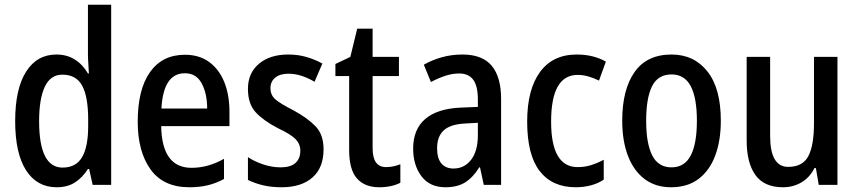

<svg xmlns="http://www.w3.org/2000/svg" viewBox="-20 -780 3621 810"><path d="M219 10Q136 10 90 -61.5Q44 -133 44 -269Q44 -405 90 -477.5Q136 -550 218 -550Q262 -550 295.5 -529Q329 -508 351 -470H355Q354 -492 352.5 -513.5Q351 -535 351 -552V-760H449V0H371L356 -67H351Q328 -31 296.5 -10.5Q265 10 219 10ZM244 -73Q300 -73 326 -116.5Q352 -160 352 -249V-275Q352 -371 327 -418Q302 -465 243 -465Q193 -465 169 -414Q145 -363 145 -269Q145 -73 244 -73Z M760 -549Q821 -549 863 -518Q905 -487 926.5 -433Q948 -379 948 -308V-248H660Q663 -72 788 -72Q858 -72 925 -110V-25Q892 -7 857 1.5Q822 10 779 10Q669 10 615 -65.5Q561 -141 561 -266Q561 -403 613 -476Q665 -549 760 -549ZM760 -471Q669 -471 661 -322H854Q854 -385 831 -428Q808 -471 760 -471Z M1345 -150Q1345 -72 1298 -31Q1251 10 1168 10Q1124 10 1089 1.5Q1054 -7 1026 -21V-117Q1053 -99 1090 -86.5Q1127 -74 1164 -74Q1206 -74 1226.5 -92.5Q1247 -111 1247 -144Q1247 -172 1227.5 -192.5Q1208 -213 1151 -240Q1093 -270 1059.5 -305.5Q1026 -341 1026 -405Q1026 -472 1072.5 -511Q1119 -550 1196 -550Q1236 -550 1271.5 -540Q1307 -530 1340 -512L1307 -435Q1282 -450 1254 -459.5Q1226 -469 1197 -469Q1161 -469 1141 -452.5Q1121 -436 1121 -408Q1121 -379 1141.5 -361Q1162 -343 1219 -314Q1276 -283 1310.5 -248Q1345 -213 1345 -150Z M1609 -75Q1638 -75 1669 -87V-9Q1652 0 1629 5Q1606 10 1580 10Q1519 10 1486 -27Q1453 -64 1453 -147V-459H1395V-510L1458 -540L1487 -659H1552V-540H1663V-459H1552V-154Q1552 -75 1609 -75Z M1931 -550Q2015 -550 2054.5 -502.5Q2094 -455 2094 -363V0H2021L2005 -74H2002Q1976 -32 1943 -11Q1910 10 1859 10Q1793 10 1758 -36.5Q1723 -83 1723 -153Q1723 -235 1774.5 -278.5Q1826 -322 1924 -326L1996 -329V-360Q1996 -417 1976.5 -443.5Q1957 -470 1917 -470Q1889 -470 1859.5 -460.5Q1830 -451 1798 -434L1768 -507Q1803 -527 1844 -538.5Q1885 -550 1931 -550ZM1943 -259Q1880 -256 1852 -230Q1824 -204 1824 -155Q1824 -111 1842.5 -90Q1861 -69 1893 -69Q1939 -69 1967.5 -106Q1996 -143 1996 -210V-262Z M2409 10Q2310 10 2257 -58Q2204 -126 2204 -267Q2204 -402 2258 -476Q2312 -550 2413 -550Q2450 -550 2481 -542Q2512 -534 2536 -520L2507 -440Q2485 -451 2462 -457.5Q2439 -464 2417 -464Q2305 -464 2305 -267Q2305 -75 2417 -75Q2447 -75 2474 -83.5Q2501 -92 2527 -106V-22Q2503 -6 2472.5 2Q2442 10 2409 10Z M3021 -271Q3021 -187 2997.5 -124Q2974 -61 2927.5 -25.5Q2881 10 2811 10Q2745 10 2699 -25Q2653 -60 2629 -123Q2605 -186 2605 -271Q2605 -402 2657 -476Q2709 -550 2813 -550Q2908 -550 2964.5 -478.5Q3021 -407 3021 -271ZM2706 -270Q2706 -175 2731.5 -124.5Q2757 -74 2813 -74Q2868 -74 2894 -124Q2920 -174 2920 -271Q2920 -367 2894 -416.5Q2868 -466 2813 -466Q2756 -466 2731 -416.5Q2706 -367 2706 -270Z M3513 -540V0H3434L3422 -71H3416Q3396 -31 3361 -10.5Q3326 10 3283 10Q3204 10 3167 -41.5Q3130 -93 3130 -187V-540H3229V-207Q3229 -76 3305 -76Q3367 -76 3390.5 -122Q3414 -168 3414 -259V-540Z"/></svg>

Font: Noto Sans Arabic UI Cn Md
Style: Regular
Weight: 500
Width: 3
Designer: Monotype Design Team, Nadine Chahine and Nizar Qandah
Foundry: Monotype Imaging Inc.
Version: Version 2.010; ttfautohint (v1.8.4.7-5d5b)